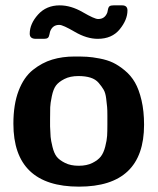

<svg xmlns="http://www.w3.org/2000/svg" viewBox="-20 -686 590 717"><path d="M91 -560Q91 -597 122 -631.5Q153 -666 203 -666Q245 -666 289 -640.5Q333 -615 346 -615H347Q372 -615 381 -640L383 -650Q385 -660 389.5 -663Q394 -666 404 -666H436Q456 -666 456 -647Q456 -612 427 -576.5Q398 -541 345 -541Q304 -541 259.5 -567Q215 -593 202 -593H201Q176 -593 167 -568Q166 -566 164.5 -557Q163 -548 158.5 -544.5Q154 -541 144 -541H114Q91 -541 91 -560ZM30 -224Q30 -296 49.5 -347Q69 -398 103 -425Q137 -452 175 -463.5Q213 -475 259 -475Q285 -475 304.5 -474Q324 -473 352.5 -467.5Q381 -462 402 -452Q423 -442 446 -423Q469 -404 484 -378Q499 -352 508.5 -311.5Q518 -271 518 -220Q518 11 275 11Q30 11 30 -224ZM167 -214Q168 -188 169 -175Q170 -162 176 -137.5Q182 -113 192 -100.5Q202 -88 223 -77.5Q244 -67 274 -67Q304 -67 325 -77.5Q346 -88 356.5 -101.5Q367 -115 373 -138.5Q379 -162 380 -178.5Q381 -195 381 -220Q381 -226 381 -228V-255Q381 -276 380 -286.5Q379 -297 376.5 -318Q374 -339 367 -351Q360 -363 348.5 -376.5Q337 -390 318 -396Q299 -402 273 -402Q242 -402 220.5 -391Q199 -380 189 -366.5Q179 -353 173.5 -326.5Q168 -300 167.5 -285.5Q167 -271 167 -241Z"/></svg>

Font: CMU Sans Serif
Style: Bold
Weight: 700
Version: Version 0.7.0